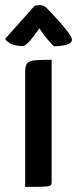

<svg xmlns="http://www.w3.org/2000/svg" viewBox="-62 -735 303 755"><path d="M37 0V-455Q37 -478 46 -487Q55 -496 77 -498Q99 -500 141 -500V-19Q141 -9 136.5 -5.5Q132 -2 110.5 -1Q89 0 37 0ZM150 -553Q150 -553 143.5 -559.5Q137 -566 128 -576.5Q119 -587 109.5 -599.5Q100 -612 93 -624Q93 -624 86 -614Q79 -604 68 -589.5Q57 -575 46 -564.5Q35 -554 27 -554Q3 -554 -14 -560.5Q-31 -567 -42 -582L74 -712Q84 -715 94 -715Q102 -715 109.5 -712Q117 -709 123 -702Q123 -702 138 -686.5Q153 -671 172 -649.5Q191 -628 206 -608Q221 -588 221 -579Q221 -565 199 -559Q177 -553 150 -553Z"/></svg>

Font: Yanone Kaffeesatz SemiBold
Style: Regular
Weight: 600
Designer: Yanone (Cyrillic: Daniel Pouzeot, Huerta Tipografica, and Cyreal)
Foundry: Yanone
Version: Version 2.003